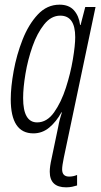

<svg xmlns="http://www.w3.org/2000/svg" viewBox="-20 -561 434 822"><path d="M310 233V188Q294 195 276 195Q246 195 246 164Q246 149 253 115L389 -531H345L325 -454H323Q318 -493 296.5 -517Q275 -541 235 -541Q181 -541 141.5 -498.5Q102 -456 76.5 -391Q51 -326 38.5 -257Q26 -188 26 -136Q26 10 123 10Q161 10 191 -15Q221 -40 243 -80H245Q240 -65 236 -49.5Q232 -34 229 -17L201 117Q193 152 193 174Q193 241 263 241Q277 241 289 238.5Q301 236 310 233ZM79 -141Q79 -185 89 -245Q99 -305 119 -362Q139 -419 169 -456.5Q199 -494 238 -494Q302 -494 302 -402Q302 -367 292 -307Q282 -247 262 -185Q242 -123 211.5 -80Q181 -37 139 -37Q79 -37 79 -141Z"/></svg>

Font: Noto Sans Display Condensed Light
Style: Italic
Weight: 300
Width: 3
Designer: Monotype Design team
Foundry: Monotype Imaging Inc.
Version: 1.000